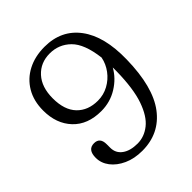

<svg xmlns="http://www.w3.org/2000/svg" viewBox="-200 -837 972 972"><g transform="rotate(-45 286.0 -350.5)"><path d="M256 11.5Q200 11.5 156.5 -8.2Q113 -28 88.5 -60.2Q64 -92.5 64 -130.5Q64 -189 110 -189Q152 -189 152 -140V-115Q152 -76 182.5 -53.8Q213 -31.5 265 -31.5Q313.5 -31.5 354.5 -64Q395.5 -96.5 421 -169.5Q446.5 -242.5 448.5 -365.5Q448.5 -379.5 448.5 -393Q421 -343 368.2 -310.2Q315.5 -277.5 251.5 -277.5Q154.5 -277.5 99.8 -335.5Q45 -393.5 45 -487.5Q45 -556.5 74.8 -606.8Q104.5 -657 157 -684.2Q209.5 -711.5 278 -711.5Q398 -711.5 464.2 -623Q530.5 -534.5 527 -372Q523.5 -179 451.8 -83.8Q380 11.5 256 11.5ZM123 -497Q123 -413.5 164.8 -370.2Q206.5 -327 276.5 -327Q317.5 -327 353 -346.2Q388.5 -365.5 412.5 -397.8Q436.5 -430 444 -468.5Q430.5 -578.5 384.2 -623.8Q338 -669 273 -669Q206.5 -669 164.8 -623.2Q123 -577.5 123 -497Z"/></g></svg>

Font: Fraunces 9pt S100 Light
Style: Regular
Weight: 300
Version: Version 1.000; ttfautohint (v1.8.3)